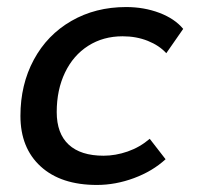

<svg xmlns="http://www.w3.org/2000/svg" viewBox="-20 -515 561 545"><path d="M38 -186Q38 -275 76 -345.5Q114 -416 182.5 -455.5Q251 -495 338 -495Q389 -495 432.5 -478.5Q476 -462 500 -433L452 -364Q432 -386 399.5 -399Q367 -412 328 -412Q273 -412 230.5 -385Q188 -358 164.5 -309Q141 -260 141 -197Q141 -136 175 -104.5Q209 -73 274 -73Q308 -73 342.5 -85Q377 -97 405 -121L450 -63Q413 -29 360.5 -9.5Q308 10 255 10Q153 10 95.5 -42.5Q38 -95 38 -186Z"/></svg>

Font: Niramit Medium
Style: Italic
Weight: 500
Italic angle: -10°
Designer: Katatrad Aksorn Co.,Ltd.
Foundry: Cadson Demak Co.,Ltd.
Version: Version 1.000; ttfautohint (v1.6)